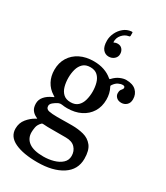

<svg xmlns="http://www.w3.org/2000/svg" viewBox="-260 -945 1137 1313"><g transform="rotate(30 308.0 -288.5)"><path d="M48.5 -346.5Q48.5 -402 74.5 -443.8Q100.5 -485.5 146.8 -508.5Q193 -531.5 254.5 -531.5Q299.5 -531.5 336.5 -518.8Q373.5 -506 400 -483Q405.5 -478.5 406.8 -478.8Q408 -479 413 -484Q436 -509 462.5 -520.2Q489 -531.5 509.5 -531.5Q561.5 -531.5 588.5 -505.8Q615.5 -480 615.5 -439.5Q615.5 -410.5 598.2 -394.5Q581 -378.5 556.5 -378.5Q532.5 -378.5 518 -392.2Q503.5 -406 503.5 -425Q503.5 -442 508.5 -450.2Q513.5 -458.5 518.5 -463.5Q523.5 -468.5 523.5 -476Q523.5 -490 506.5 -490Q490 -490 472.2 -481.2Q454.5 -472.5 439.5 -451Q436.5 -446 435.5 -443.8Q434.5 -441.5 437.5 -436Q459 -396 459 -346.5Q459 -290.5 433.2 -249Q407.5 -207.5 361.5 -184.5Q315.5 -161.5 254.5 -161.5Q233.5 -161.5 212.5 -165Q198 -167 186 -161.5Q165.5 -151.5 150.2 -138.5Q135 -125.5 135 -111.5Q135 -86.5 160.2 -81.2Q185.5 -76 224.5 -76Q237 -76 260 -76.2Q283 -76.5 306.5 -76.8Q330 -77 344 -77Q393 -77 435.5 -65.8Q478 -54.5 504.5 -21Q531 12.5 531 79Q531 165.5 457.8 213Q384.5 260.5 262.5 260.5Q151 260.5 85 229.5Q19 198.5 19 135Q19 90 45.5 57.8Q72 25.5 104.5 8Q115 2.5 113.5 1.5Q112 0.5 102.5 -4Q80.5 -14.5 67.2 -33.5Q54 -52.5 54 -84Q54 -114 74.5 -138Q95 -162 130.5 -178Q143.5 -183.5 142 -185Q140.5 -186.5 130 -193Q91 -217 69.8 -256.5Q48.5 -296 48.5 -346.5ZM158.5 -346.5Q158.5 -311 167.2 -279.2Q176 -247.5 197 -228Q218 -208.5 254.5 -208.5Q290.5 -208.5 311.5 -228Q332.5 -247.5 341.2 -279.2Q350 -311 350 -346.5Q350 -382 341.2 -413.5Q332.5 -445 311.5 -464.8Q290.5 -484.5 254.5 -484.5Q218 -484.5 197 -464.8Q176 -445 167.2 -413.5Q158.5 -382 158.5 -346.5ZM445.5 106Q445.5 68 421.2 42Q397 16 348.5 16H237Q220 16 203 15.8Q186 15.5 170 14Q160 12.5 155 18.5Q134.5 39.5 130.5 62.8Q126.5 86 126.5 102Q126.5 151 164.2 178.5Q202 206 278.5 206Q320.5 206 358.8 195.2Q397 184.5 421.2 162.2Q445.5 140 445.5 106ZM384.5 -663Q384.5 -640 366.8 -624.5Q349 -609 323.5 -609Q296.5 -609 278.2 -630.8Q260 -652.5 260 -699Q260 -730 274.5 -760.5Q289 -791 314.8 -812.2Q340.5 -833.5 374 -836.5Q379 -837 381.5 -836.2Q384 -835.5 384 -829.5V-808Q384 -800 374 -799Q345.5 -794.5 324 -770Q302.5 -745.5 304 -713Q304 -707 312 -712Q320 -717 335.5 -717Q358 -717 371.2 -701.5Q384.5 -686 384.5 -663Z"/></g></svg>

Font: Besley Medium
Style: Regular
Weight: 500
Designer: Owen Earl
Foundry: indestructible type*
Version: Version 2.001; ttfautohint (v1.8.3)